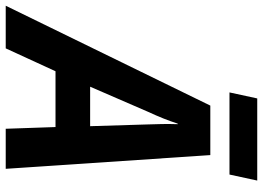

<svg xmlns="http://www.w3.org/2000/svg" viewBox="-205 -775 919 671"><g transform="rotate(90 254.5 -439.5)"><path d="M-61 0 288 -715H461L509 0H369L363 -174H168L88 0ZM222 -295H360L354 -491Q353 -519 352.5 -546Q352 -573 353 -601H351Q343 -576 333 -551Q323 -526 310 -498ZM242 -782 263 -879H550L529 -782Z"/></g></svg>

Font: Noto Sans SemiCondensed
Style: Bold Italic
Weight: 700
Width: 4
Italic angle: -12°
Designer: Monotype Design Team
Foundry: Monotype Imaging Inc.
Version: Version 2.013; ttfautohint (v1.8.4.7-5d5b)